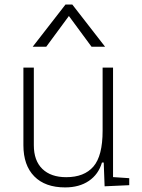

<svg xmlns="http://www.w3.org/2000/svg" viewBox="-20 -815 626 845"><path d="M266.6 9.8Q178.7 9.8 130.9 -38.8Q83 -87.4 83 -175.8V-517.6H128.9V-175.8Q128.9 -107.9 166.5 -71.5Q204.1 -35.2 271.5 -35.2Q350.6 -35.2 391.1 -82Q431.6 -128.9 431.6 -239.3V-517.6H477.5V-35.6L548.8 -30.8V0L440.4 4.9L436.5 -99.6H428.7Q413.6 -47.9 371.3 -19Q329.1 9.8 266.6 9.8ZM124 -609.4 268.1 -794.9H298.3L442.4 -609.4H382.8L283.2 -744.6L183.6 -609.4Z"/></svg>

Font: Cascadia Code NF ExtraLight
Style: Regular
Weight: 200
Monospace: yes
Designer: Aaron Bell
Foundry: Saja Typeworks
Version: Version 2404.023; ttfautohint (v1.8.4)